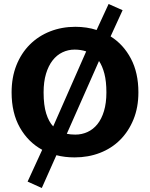

<svg xmlns="http://www.w3.org/2000/svg" viewBox="-20 -776 750 960"><path d="M523 -756 593 -725 533 -594Q597 -554 634.5 -483Q672 -412 672 -314Q672 -239 647.5 -179Q623 -119 580.5 -76.5Q538 -34 479.5 -11.5Q421 11 353 11Q304 11 262 0L189 164L118 132L191 -27Q121 -65 79.5 -138Q38 -211 38 -314Q38 -389 62 -449.5Q86 -510 129 -553Q172 -596 230.5 -619Q289 -642 357 -642Q385 -642 412 -638Q439 -634 463 -626ZM198 -314Q198 -250 211 -208.5Q224 -167 246 -144L411 -519Q384 -528 353 -528Q321 -528 292.5 -514.5Q264 -501 243 -474Q222 -447 210 -407Q198 -367 198 -314ZM357 -103Q389 -103 417.5 -116Q446 -129 467 -155Q488 -181 500 -221Q512 -261 512 -314Q512 -369 502 -407.5Q492 -446 475 -471L314 -107Q333 -103 357 -103Z"/></svg>

Font: Ek Mukta ExtraBold
Style: Regular
Weight: 800
Designer: Girish Dalvi and Yashodeep Gholap
Foundry: Ek Type
Version: Version 2.538;PS 1.002;hotconv 16.6.51;makeotf.lib2.5.65220;